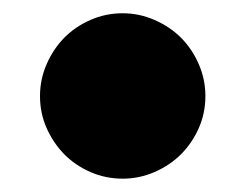

<svg xmlns="http://www.w3.org/2000/svg" viewBox="-20 -247 368 288"><path d="M40 -103Q40 -127.9 50 -150.9Q60.1 -173.8 76.4 -190.4Q92.8 -207 115.5 -217Q138.2 -227.1 164.1 -227.1Q189 -227.1 211.9 -217Q234.9 -207 251.5 -190.4Q268.1 -173.8 278.1 -150.9Q288.1 -127.9 288.1 -103Q288.1 -77.1 278.1 -54.7Q268.1 -32.2 251.5 -15.6Q234.9 1 211.9 11Q189 21 164.1 21Q138.2 21 115.5 11Q92.8 1 76.4 -15.6Q60.1 -32.2 50 -54.7Q40 -77.1 40 -103Z"/></svg>

Font: Ultra
Style: Regular
Weight: 400
Designer: Astigmatic (AOETI)
Foundry: Astigmatic (AOETI)
Version: Version 1.001